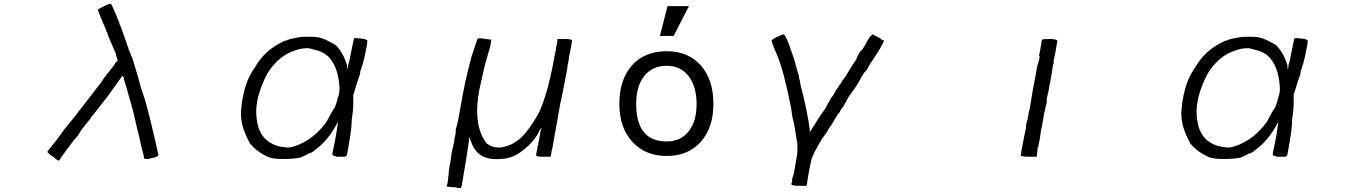

<svg xmlns="http://www.w3.org/2000/svg" viewBox="-20 -793 6903 981"><path d="M511.7 -761.7Q535.2 -773.4 546.9 -773.4Q550.8 -769.5 574.2 -714.8L589.8 -675.8Q589.8 -668 593.8 -664.1L601.6 -644.5L625 -578.1L632.8 -554.7Q636.7 -550.8 636.7 -543L640.6 -531.2Q644.5 -531.2 644.5 -523.4Q648.4 -519.5 648.4 -511.7L656.2 -496.1Q664.1 -468.8 675.8 -431.6Q687.5 -394.5 699.2 -347.7Q718.8 -293 730.5 -248Q742.2 -203.1 750 -171.9L769.5 -89.8L789.1 -3.9Q793 3.9 769.5 11.7L750 15.6L742.2 19.5V15.6Q738.3 19.5 738.3 19.5Q722.7 19.5 722.7 19.5Q714.8 19.5 714.8 3.9Q703.1 -35.2 691.4 -93.8L679.7 -140.6L668 -191.4Q664.1 -210.9 654.3 -246.1Q644.5 -281.2 628.9 -335.9L621.1 -363.3L613.3 -386.7Q613.3 -398.4 605.5 -406.2L527.3 -296.9L468.8 -222.7Q460.9 -210.9 449.2 -199.2Q445.3 -195.3 445.3 -191.4L398.4 -132.8L378.9 -101.6L355.5 -74.2L320.3 -27.3L289.1 15.6Q281.2 31.2 281.2 27.3Q273.4 27.3 261.7 15.6L246.1 3.9Q242.2 3.9 230.5 -7.8L222.7 -15.6V-19.5L269.5 -78.1L300.8 -121.1L312.5 -136.7L363.3 -199.2Q371.1 -207 377 -216.8Q382.8 -226.6 390.6 -234.4L468.8 -335.9L496.1 -371.1L511.7 -394.5L523.4 -410.2Q543 -433.6 554.7 -449.2Q566.4 -464.8 570.3 -472.7L582 -484.4L578.1 -496.1L574.2 -507.8L570.3 -523.4L566.4 -531.2L554.7 -558.6L531.2 -613.3L527.3 -628.9Q523.4 -628.9 523.4 -632.8V-636.7Q480.5 -734.4 480.5 -746.1Q484.4 -746.1 490.2 -750Q496.1 -753.9 511.7 -761.7Z M1554.7 -605.5Q1593.8 -605.5 1609.4 -601.6Q1628.9 -597.7 1652.3 -585.9Q1675.8 -574.2 1695.3 -562.5Q1734.4 -523.4 1753.9 -457V-445.3V-441.4Q1757.8 -441.4 1757.8 -449.2Q1757.8 -460.9 1765.6 -484.4Q1769.5 -503.9 1773.4 -523.4Q1777.3 -543 1781.2 -562.5L1789.1 -597.7H1808.6L1843.8 -593.8Q1847.7 -589.8 1851.6 -589.8Q1859.4 -589.8 1855.5 -570.3V-566.4L1851.6 -546.9L1843.8 -507.8L1832 -460.9L1828.1 -453.1V-449.2L1820.3 -425.8V-418L1816.4 -406.2L1812.5 -394.5L1804.7 -371.1L1785.2 -308.6V-269.5Q1785.2 -250 1783.2 -228.5Q1781.2 -207 1777.3 -183.6Q1777.3 -144.5 1765.6 -74.2Q1753.9 0 1750 3.9Q1746.1 7.8 1738.3 7.8H1714.8H1699.2Q1679.7 0 1679.7 0Q1675.8 -3.9 1683.6 -35.2Q1699.2 -105.5 1707 -171.9L1703.1 -164.1Q1656.2 -74.2 1589.8 -27.3Q1574.2 -11.7 1554.7 -7.8Q1543 0 1533.2 3.9Q1523.4 7.8 1515.6 11.7Q1496.1 15.6 1474.6 17.6Q1453.1 19.5 1425.8 19.5Q1371.1 19.5 1347.7 7.8L1339.8 3.9L1332 0L1324.2 -3.9Q1289.1 -23.4 1257.8 -58.6Q1238.3 -93.8 1224.6 -132.8Q1210.9 -171.9 1210.9 -218.8Q1210.9 -226.6 1212.9 -238.3Q1214.8 -250 1214.8 -261.7Q1222.7 -316.4 1238.3 -363.3Q1253.9 -410.2 1285.2 -453.1Q1332 -535.2 1421.9 -578.1L1437.5 -585.9H1445.3L1449.2 -589.8H1453.1Q1457 -593.8 1503.9 -601.6Q1515.6 -605.5 1554.7 -605.5ZM1585.9 -539.1V-546.9ZM1668 -492.2Q1640.6 -527.3 1585.9 -539.1Q1562.5 -546.9 1550.8 -546.9Q1531.2 -546.9 1513.7 -543Q1496.1 -539.1 1476.6 -531.2Q1410.2 -507.8 1359.4 -437.5Q1339.8 -410.2 1322.3 -367.2Q1304.7 -324.2 1296.9 -289.1Q1289.1 -250 1289.1 -226.6Q1289.1 -179.7 1300.8 -140.6Q1320.3 -85.9 1363.3 -62.5Q1382.8 -50.8 1408.2 -44.9Q1433.6 -39.1 1457 -39.1Q1503.9 -46.9 1552.7 -78.1Q1601.6 -109.4 1640.6 -160.2Q1648.4 -168 1671.9 -214.8Q1695.3 -250 1695.3 -257.8L1699.2 -265.6V-269.5V-273.4Q1703.1 -273.4 1703.1 -277.3V-285.2Q1714.8 -312.5 1714.8 -339.8Q1710.9 -437.5 1668 -492.2Z M2492.2 -589.8Q2488.3 -585.9 2488.3 -578.1Q2488.3 -570.3 2486.3 -564.5Q2484.4 -558.6 2484.4 -554.7Q2476.6 -527.3 2466.8 -494.1Q2457 -460.9 2449.2 -425.8Q2441.4 -390.6 2435.5 -363.3Q2429.7 -335.9 2425.8 -320.3V-312.5V-308.6L2421.9 -296.9V-285.2Q2418 -265.6 2418 -226.6Q2418 -207 2419.9 -187.5Q2421.9 -168 2425.8 -148.4Q2433.6 -117.2 2445.3 -93.8Q2457 -70.3 2468.8 -58.6Q2496.1 -39.1 2527.3 -39.1Q2550.8 -39.1 2582 -50.8Q2628.9 -70.3 2668 -117.2Q2707 -168 2734.4 -218.8Q2777.3 -312.5 2808.6 -480.5L2812.5 -500V-503.9V-507.8Q2816.4 -511.7 2816.4 -515.6V-523.4V-527.3Q2816.4 -531.2 2818.4 -531.2Q2820.3 -531.2 2820.3 -535.2V-539.1V-550.8L2824.2 -558.6V-566.4Q2828.1 -578.1 2828.1 -589.8V-593.8H2863.3Q2902.3 -593.8 2902.3 -585.9Q2902.3 -574.2 2890.6 -515.6L2886.7 -503.9V-492.2L2882.8 -472.7V-468.8Q2878.9 -460.9 2878.9 -449.2V-445.3L2863.3 -363.3L2847.7 -285.2Q2843.8 -273.4 2839.8 -248Q2835.9 -222.7 2828.1 -179.7L2804.7 -50.8V-46.9Q2800.8 -31.2 2798.8 -23.4Q2796.9 -15.6 2796.9 -7.8L2793 7.8H2753.9Q2718.8 7.8 2718.8 0Q2718.8 -3.9 2726.6 -43V-46.9Q2726.6 -50.8 2728.5 -50.8Q2730.5 -50.8 2730.5 -54.7V-62.5L2734.4 -78.1L2742.2 -125Q2742.2 -128.9 2746.1 -132.8V-140.6Q2742.2 -136.7 2742.2 -134.8Q2742.2 -132.8 2738.3 -128.9L2734.4 -125L2730.5 -113.3Q2699.2 -58.6 2644.5 -19.5Q2593.8 19.5 2531.2 19.5Q2418 27.3 2386.7 -70.3Q2382.8 -74.2 2380.9 -85.9Q2378.9 -97.7 2378.9 -93.8Q2375 -66.4 2371.1 -41Q2367.2 -15.6 2363.3 11.7L2339.8 152.3V156.2Q2335.9 160.2 2335.9 164.1Q2335.9 168 2332 168H2324.2Q2312.5 168 2312.5 164.1H2300.8L2261.7 160.2L2265.6 148.4Q2269.5 128.9 2271.5 99.6Q2273.4 70.3 2281.2 35.2L2289.1 -19.5L2300.8 -70.3Q2300.8 -89.8 2304.7 -93.8L2308.6 -117.2V-125V-132.8L2312.5 -144.5L2320.3 -175.8Q2332 -242.2 2343.8 -306.6Q2355.5 -371.1 2371.1 -433.6Q2378.9 -460.9 2384.8 -486.3Q2390.6 -511.7 2398.4 -531.2L2406.2 -554.7L2418 -589.8Q2418 -597.7 2433.6 -597.7Z M3386.7 3.9Q3277.3 3.9 3210.9 -68.4Q3144.5 -140.6 3144.5 -261.7Q3144.5 -386.7 3209 -459Q3273.4 -531.2 3386.7 -531.2Q3496.1 -531.2 3560.5 -459Q3625 -386.7 3625 -261.7Q3625 -140.6 3560.5 -68.4Q3496.1 3.9 3386.7 3.9ZM3386.7 -70.3Q3457 -70.3 3498 -121.1Q3539.1 -171.9 3539.1 -261.7Q3539.1 -351.6 3498 -404.3Q3457 -457 3386.7 -457Q3312.5 -457 3271.5 -404.3Q3230.5 -351.6 3230.5 -261.7Q3230.5 -70.3 3386.7 -70.3ZM3390.6 -761.7H3500L3421.9 -609.4H3351.6Z M3953.1 -605.5Q3976.6 -617.2 3984.4 -617.2Q3996.1 -613.3 4023.4 -531.2Q4039.1 -488.3 4046.9 -457Q4054.7 -425.8 4062.5 -402.3V-394.5L4066.4 -382.8L4070.3 -359.4Q4105.5 -222.7 4117.2 -132.8V-117.2Q4121.1 -121.1 4140.6 -154.3Q4160.2 -187.5 4199.2 -242.2L4207 -257.8L4226.6 -293Q4238.3 -304.7 4253.9 -335.9L4265.6 -351.6L4269.5 -359.4L4273.4 -363.3L4285.2 -382.8Q4293 -390.6 4304.7 -410.2Q4316.4 -429.7 4335.9 -460.9L4351.6 -484.4Q4347.7 -480.5 4351.6 -484.4Q4355.5 -488.3 4359.4 -496.1Q4351.6 -488.3 4357.4 -498Q4363.3 -507.8 4371.1 -523.4L4382.8 -539.1V-535.2L4402.3 -566.4L4410.2 -582L4421.9 -601.6L4429.7 -609.4Q4437.5 -617.2 4437.5 -617.2Q4441.4 -617.2 4460.9 -605.5L4476.6 -597.7L4480.5 -593.8Q4480.5 -589.8 4488.3 -589.8L4496.1 -585.9Q4496.1 -570.3 4421.9 -460.9Q4414.1 -445.3 4414.1 -445.3Q4410.2 -441.4 4410.2 -437.5Q4394.5 -421.9 4390.6 -414.1Q4382.8 -402.3 4377 -390.6Q4371.1 -378.9 4363.3 -367.2L4343.8 -335.9Q4335.9 -328.1 4332 -320.3Q4328.1 -312.5 4320.3 -304.7Q4312.5 -293 4304.7 -277.3Q4296.9 -261.7 4285.2 -242.2V-246.1L4273.4 -226.6L4269.5 -218.8L4261.7 -210.9L4250 -191.4L4226.6 -152.3L4214.8 -136.7L4207 -121.1L4187.5 -93.8L4183.6 -89.8Q4128.9 0 4125 27.3L4117.2 62.5L4109.4 105.5L4101.6 156.2H4062.5Q4023.4 156.2 4023.4 148.4Q4023.4 140.6 4027.3 136.7V121.1L4031.2 109.4Q4031.2 101.6 4035.2 101.6V97.7L4046.9 31.2Q4054.7 -7.8 4054.7 -31.2Q4054.7 -62.5 4050.8 -78.1L4046.9 -101.6L4043 -125L4035.2 -171.9V-168Q4027.3 -195.3 4025.4 -216.8Q4023.4 -238.3 4019.5 -253.9Q4003.9 -332 3984.4 -408.2Q3964.8 -484.4 3933.6 -550.8L3929.7 -562.5L3925.8 -570.3V-578.1Q3921.9 -578.1 3921.9 -585.9Q3933.6 -597.7 3953.1 -605.5Z M5343.8 -593.8Q5382.8 -593.8 5382.8 -582Q5378.9 -566.4 5375 -541Q5371.1 -515.6 5363.3 -484.4V-468.8Q5363.3 -464.8 5361.3 -462.9Q5359.4 -460.9 5359.4 -457L5355.5 -429.7L5347.7 -382.8Q5339.8 -351.6 5339.8 -339.8L5332 -304.7L5328.1 -289.1V-281.2V-273.4V-269.5L5320.3 -238.3V-230.5L5316.4 -222.7L5312.5 -199.2L5308.6 -175.8L5304.7 -152.3Q5296.9 -121.1 5294.9 -99.6Q5293 -78.1 5289.1 -66.4L5285.2 -46.9V-43L5281.2 -39.1V-27.3L5277.3 3.9V7.8H5238.3Q5195.3 7.8 5195.3 0Q5195.3 -7.8 5214.8 -105.5L5222.7 -140.6V-156.2L5226.6 -171.9Q5226.6 -175.8 5230.5 -179.7V-183.6Q5230.5 -191.4 5232.4 -195.3Q5234.4 -199.2 5234.4 -203.1V-210.9Q5242.2 -234.4 5248 -277.3Q5253.9 -320.3 5265.6 -378.9L5269.5 -398.4Q5273.4 -418 5275.4 -431.6Q5277.3 -445.3 5281.2 -460.9Q5289.1 -480.5 5291 -496.1Q5293 -511.7 5289.1 -507.8V-511.7L5293 -527.3L5296.9 -550.8Q5300.8 -566.4 5300.8 -574.2Q5300.8 -582 5304.7 -589.8Q5304.7 -593.8 5343.8 -593.8Z M6359.4 -605.5Q6398.4 -605.5 6414.1 -601.6Q6433.6 -597.7 6457 -585.9Q6480.5 -574.2 6500 -562.5Q6539.1 -523.4 6558.6 -457V-445.3V-441.4Q6562.5 -441.4 6562.5 -449.2Q6562.5 -460.9 6570.3 -484.4Q6574.2 -503.9 6578.1 -523.4Q6582 -543 6585.9 -562.5L6593.8 -597.7H6613.3L6648.4 -593.8Q6652.3 -589.8 6656.2 -589.8Q6664.1 -589.8 6660.2 -570.3V-566.4L6656.2 -546.9L6648.4 -507.8L6636.7 -460.9L6632.8 -453.1V-449.2L6625 -425.8V-418L6621.1 -406.2L6617.2 -394.5L6609.4 -371.1L6589.8 -308.6V-269.5Q6589.8 -250 6587.9 -228.5Q6585.9 -207 6582 -183.6Q6582 -144.5 6570.3 -74.2Q6558.6 0 6554.7 3.9Q6550.8 7.8 6543 7.8H6519.5H6503.9Q6484.4 0 6484.4 0Q6480.5 -3.9 6488.3 -35.2Q6503.9 -105.5 6511.7 -171.9L6507.8 -164.1Q6460.9 -74.2 6394.5 -27.3Q6378.9 -11.7 6359.4 -7.8Q6347.7 0 6337.9 3.9Q6328.1 7.8 6320.3 11.7Q6300.8 15.6 6279.3 17.6Q6257.8 19.5 6230.5 19.5Q6175.8 19.5 6152.3 7.8L6144.5 3.9L6136.7 0L6128.9 -3.9Q6093.8 -23.4 6062.5 -58.6Q6043 -93.8 6029.3 -132.8Q6015.6 -171.9 6015.6 -218.8Q6015.6 -226.6 6017.6 -238.3Q6019.5 -250 6019.5 -261.7Q6027.3 -316.4 6043 -363.3Q6058.6 -410.2 6089.8 -453.1Q6136.7 -535.2 6226.6 -578.1L6242.2 -585.9H6250L6253.9 -589.8H6257.8Q6261.7 -593.8 6308.6 -601.6Q6320.3 -605.5 6359.4 -605.5ZM6390.6 -539.1V-546.9ZM6472.7 -492.2Q6445.3 -527.3 6390.6 -539.1Q6367.2 -546.9 6355.5 -546.9Q6335.9 -546.9 6318.4 -543Q6300.8 -539.1 6281.2 -531.2Q6214.8 -507.8 6164.1 -437.5Q6144.5 -410.2 6127 -367.2Q6109.4 -324.2 6101.6 -289.1Q6093.8 -250 6093.8 -226.6Q6093.8 -179.7 6105.5 -140.6Q6125 -85.9 6168 -62.5Q6187.5 -50.8 6212.9 -44.9Q6238.3 -39.1 6261.7 -39.1Q6308.6 -46.9 6357.4 -78.1Q6406.2 -109.4 6445.3 -160.2Q6453.1 -168 6476.6 -214.8Q6500 -250 6500 -257.8L6503.9 -265.6V-269.5V-273.4Q6507.8 -273.4 6507.8 -277.3V-285.2Q6519.5 -312.5 6519.5 -339.8Q6515.6 -437.5 6472.7 -492.2Z"/></svg>

Font: 和音 by 宁静之雨，公众号njzyshare
Style: Regular
Weight: 400
Designer: Steve Matteson
Foundry: Ascender Corporation
Version: Version 6.00;June 8, 2018;FontCreator 11.0.0.2388 32-bit